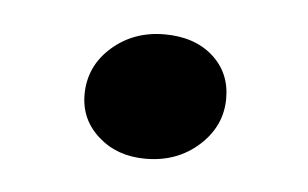

<svg xmlns="http://www.w3.org/2000/svg" viewBox="-26 -309 297 185"><g transform="rotate(5 122.0 -216.5)"><path d="M119.4 -155.6Q91.9 -155.6 73.8 -171.8Q55.6 -187.9 55.6 -212.1Q55.6 -239.5 76.6 -258.1Q97.6 -276.6 127.4 -276.6Q156.5 -276.6 174.2 -260.9Q191.9 -245.2 191.9 -220.2Q191.9 -193.5 171 -174.6Q150 -155.6 119.4 -155.6Z"/></g></svg>

Font: Playfair 144pt
Style: Bold Italic
Weight: 700
Italic angle: -15.6°
Designer: Claus Eggers Sørensen
Foundry: Claus Eggers Sørensen
Version: Version 2.203